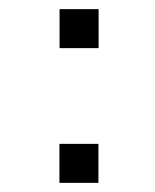

<svg xmlns="http://www.w3.org/2000/svg" viewBox="-20 -480 339 420"><path d="M110 -80V-165.3H195.3V-80ZM110.3 -374.7V-460H195.7V-374.7Z"/></svg>

Font: Manrope ExtraLight
Style: Regular
Weight: 200
Designer: Mikhail Sharanda
Foundry: Mikhail Sharanda
Version: Version 4.505